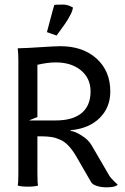

<svg xmlns="http://www.w3.org/2000/svg" viewBox="-20 -802 540 827"><path d="M182.1 -663.6Q182.6 -665 190.4 -694.8Q198.2 -724.6 205.3 -750.7Q212.4 -776.9 213.9 -780.8Q218.3 -782.2 252.9 -782.2Q259.8 -782.2 267.3 -780.5Q274.9 -778.8 279.8 -776.6Q284.7 -774.4 289.1 -772.2Q293.5 -770 293.9 -770Q293.9 -758.8 283.4 -738.3Q272.9 -717.8 260.7 -700.2Q248.5 -682.6 236.3 -666.3Q224.1 -649.9 223.6 -648.9Q220.2 -649.9 201.7 -656.7Q183.1 -663.6 182.1 -663.6ZM59.1 -58.1V-540Q59.1 -574.7 56.2 -594.2H62.5Q94.2 -594.7 156.2 -598.9Q218.3 -603 240.2 -603Q336.9 -603 396 -549.6Q455.1 -496.1 455.1 -408.2Q455.1 -338.4 408.7 -293.2Q362.3 -248 284.2 -241.2V-237.8Q299.8 -237.8 330.1 -219.2Q360.4 -200.7 374.5 -176.3L450.2 -46.4Q453.6 -40.5 460 -33.4Q466.3 -26.4 471.2 -21.5Q476.1 -16.6 481.2 -12.2Q486.3 -7.8 486.8 -7.3Q479 4.9 439 4.9Q416.5 4.9 397.5 -1Q378.4 -6.8 372.1 -18.1L310.1 -125.5Q293.5 -154.3 276.6 -172.6Q259.8 -190.9 240.5 -199.7Q221.2 -208.5 203.9 -211.4Q186.5 -214.4 161.1 -214.8H141.1V-58.1Q141.1 -11.7 144 -2.9Q129.4 2 100.1 2Q70.8 2 56.2 -2.9Q59.1 -11.7 59.1 -58.1ZM141.1 -297.9 106.9 -284.2V-283.2H220.2Q293.5 -283.2 331.8 -315.2Q370.1 -347.2 370.1 -408.2Q370.1 -464.4 328.9 -498.8Q287.6 -533.2 220.2 -533.2Q184.6 -533.2 141.1 -522.9Z"/></svg>

Font: Nikodecs
Style: Medium
Weight: 500
Version: Version 0.29